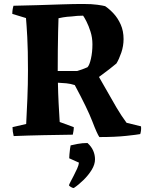

<svg xmlns="http://www.w3.org/2000/svg" viewBox="-20 -679 732 968"><path d="M481 12Q470 -3 445.5 -67Q421 -131 357 -250Q336 -257 314.5 -259Q293 -261 272 -262Q273 -209 275.5 -158.5Q278 -108 281 -64L352 -38Q352 -28 350.5 -19Q349 -10 347 0Q272 1 197.5 2.5Q123 4 49 7Q43 -17 43 -38L112 -54Q115 -108 118 -181Q121 -254 121 -324Q121 -428 117.5 -491.5Q114 -555 111 -588L42 -609Q42 -630 48 -650Q105 -651 169 -653Q233 -655 293 -657Q353 -659 399 -659Q443 -659 471 -655Q499 -651 510 -648Q531 -634 552.5 -611Q574 -588 588.5 -555.5Q603 -523 603 -482Q603 -447 591.5 -413.5Q580 -380 567 -359Q553 -347 531 -330Q509 -313 479 -291Q498 -259 520.5 -218.5Q543 -178 567.5 -136.5Q592 -95 618 -60L691 -42Q693 -22 687 -3Q672 0 616.5 6Q561 12 481 12ZM271 -321H369Q394 -328 421 -340Q431 -350 438.5 -383Q446 -416 446 -456Q446 -489 436.5 -519Q427 -549 416 -570.5Q405 -592 399 -600Q383 -600 369.5 -599Q356 -598 341 -596Q318 -595 297.5 -591.5Q277 -588 275 -587Q274 -562 273 -519Q272 -476 271.5 -424.5Q271 -373 271 -321ZM352 269Q346 269 337 263.5Q328 258 328 255Q328 252 335 238.5Q342 225 351.5 207Q361 189 369 171Q377 153 378 141L329 119Q329 114 330 100Q331 86 333 72Q335 58 336 54Q348 51 371.5 46.5Q395 42 421 42Q441 60 450 81Q459 102 459 124Q459 150 442.5 177Q426 204 401 228.5Q376 253 352 269Z"/></svg>

Font: Labrada
Style: Bold
Weight: 700
Designer: Mercedes Jáuregui
Foundry: Omnibus-Type Team
Version: Version 1.000; ttfautohint (v1.8.4.7-5d5b)